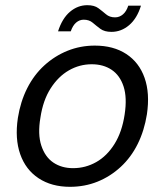

<svg xmlns="http://www.w3.org/2000/svg" viewBox="-20 -709 637 741"><path d="M250 12Q179 12 129 -21Q79 -54 58 -114Q37 -174 49 -254Q59 -317 85 -368.5Q111 -420 151 -456.5Q191 -493 240.5 -513Q290 -533 346 -533Q418 -533 467.5 -500.5Q517 -468 538 -408.5Q559 -349 547 -268Q537 -205 511.5 -153.5Q486 -102 446 -65Q406 -28 356.5 -8Q307 12 250 12ZM262 -60Q310 -60 351.5 -83.5Q393 -107 422 -153.5Q451 -200 461 -267Q471 -332 457 -375Q443 -418 411 -439.5Q379 -461 334 -461Q287 -461 246 -437.5Q205 -414 175.5 -368Q146 -322 136 -255Q125 -191 139.5 -147Q154 -103 186 -81.5Q218 -60 262 -60ZM204 -588Q220 -638 250 -663.5Q280 -689 317 -689Q344 -689 359.5 -677.5Q375 -666 389 -654Q403 -642 424 -642Q441 -642 454.5 -653.5Q468 -665 475 -687H524Q509 -638 478.5 -612Q448 -586 410 -586Q383 -586 367 -598Q351 -610 337.5 -621.5Q324 -633 303 -633Q287 -633 274 -622Q261 -611 253 -588Z"/></svg>

Font: DM Sans 10pt
Style: Italic
Weight: 400
Italic angle: -10°
Version: Version 4.004;gftools[0.9.30]